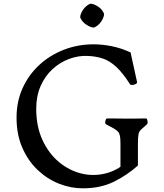

<svg xmlns="http://www.w3.org/2000/svg" viewBox="-20 -1015 892 1044"><path d="M635 -233Q635 -260 632.5 -274.5Q630 -289 622.5 -298Q615 -307 599.5 -316Q584 -325 557 -339Q550 -343 553 -357Q556 -371 563 -371Q611 -371 629.5 -370.5Q648 -370 663 -370H713Q722 -370 733.5 -370.5Q745 -371 775 -371Q780 -371 782 -357Q784 -343 779 -339Q757 -320 746.5 -310Q736 -300 733 -284.5Q730 -269 730 -233V-115L635 -60ZM177 -424Q177 -327 211 -253.5Q245 -180 301 -133.5Q357 -87 424.5 -71Q492 -55 560 -73.5Q628 -92 685 -149L730 -115Q672 -63 599.5 -27Q527 9 430 9Q364 9 300 -16.5Q236 -42 184 -91.5Q132 -141 101 -212.5Q70 -284 70 -375Q70 -464 103.5 -537Q137 -610 195 -663Q253 -716 328.5 -745Q404 -774 488 -774Q538 -774 589 -763.5Q640 -753 690 -730L725 -570Q727 -563 717.5 -558Q708 -553 697.5 -553Q687 -553 685 -560Q647 -619 612.5 -651Q578 -683 541 -696Q504 -709 456 -711Q405 -713 355.5 -694.5Q306 -676 265.5 -639Q225 -602 201 -547.5Q177 -493 177 -424ZM491 -865Q474 -865 450.5 -880Q427 -895 416 -920Q416 -938 431 -961Q446 -984 471 -995Q488 -995 511.5 -980.5Q535 -966 546 -940Q546 -922 531 -899Q516 -876 491 -865Z"/></svg>

Font: Anvers
Style: Regular
Weight: 400
Designer: Ishtar van Looy
Version: Version 1.000